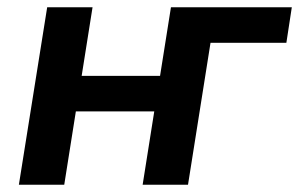

<svg xmlns="http://www.w3.org/2000/svg" viewBox="-20 -509 824 529"><path d="M32 0 110 -489H235L205 -300H421L451 -489H784L769 -391H560L498 0H373L405 -202H189L157 0Z"/></svg>

Font: Nunito Sans 12pt
Style: Bold Italic
Weight: 700
Italic angle: -9°
Designer: Vernon Adams
Foundry: Vernon Adams
Version: Version 3.101;gftools[0.9.27]